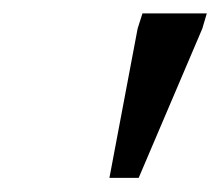

<svg xmlns="http://www.w3.org/2000/svg" viewBox="-20 -702 320 279"><path d="M139 -443.5 180 -660.5 187 -682.5H280.5L274 -660.5L181.5 -443.5Z"/></svg>

Font: Newsreader 14pt
Style: Italic
Weight: 400
Italic angle: -17°
Designer: Hugues Gentile
Foundry: Production Type
Version: Version 1.003